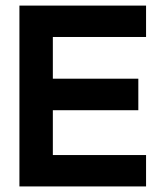

<svg xmlns="http://www.w3.org/2000/svg" viewBox="-20 -670 585 690"><path d="M504.9 -649.9V-537.1H169.9V-387.2H477.1V-273.9H169.9V-112.8H504.9V0H49.8V-649.9Z"/></svg>

Font: Overused Grotesk SemiBold
Style: Regular
Weight: 600
Version: Version 0.002